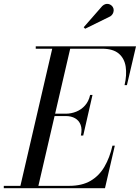

<svg xmlns="http://www.w3.org/2000/svg" viewBox="-65 -995 739 1015"><path d="M40 0 214 -750H309L135 0ZM-45 0V-12.5H300Q368.5 -12.5 414 -39.2Q459.5 -66 487.2 -113.8Q515 -161.5 529.5 -225H542L490 0ZM362.5 -278.5Q370 -312 361.2 -335Q352.5 -358 332 -369.8Q311.5 -381.5 283 -381.5H212V-394H283Q311.5 -394 338.2 -404.8Q365 -415.5 384.5 -437.5Q404 -459.5 411.5 -493H424L375 -278.5ZM593.5 -545Q606 -598.5 599.5 -642.2Q593 -686 562.8 -711.8Q532.5 -737.5 474 -737.5H124V-750H654L606 -545ZM385 -843 377.5 -851 475.5 -963Q483.5 -970.5 491.8 -973Q500 -975.5 507.8 -974Q515.5 -972.5 521.8 -968Q528 -963.5 531.5 -957.5Q536.5 -949.5 536 -939.8Q535.5 -930 530.8 -921.8Q526 -913.5 518 -908.5Z"/></svg>

Font: Bodoni Moda 18pt
Style: Italic
Weight: 400
Italic angle: -13°
Designer: Owen Earl
Foundry: indestructible type
Version: Version 2.005